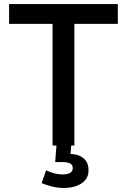

<svg xmlns="http://www.w3.org/2000/svg" viewBox="-20 -720 628 950"><path d="M240 0V-602H25V-700H563V-602H348V0ZM296 210Q265 210 236 202.5Q207 195 186 186L208 123Q226 131 246.5 137Q267 143 292 143Q313 143 326.5 135.5Q340 128 340 112Q340 96 327.5 89Q315 82 290 82H253L261 -21H334L329 42Q367 42 392.5 62.5Q418 83 418 123Q418 153 400.5 172.5Q383 192 355.5 201Q328 210 296 210Z"/></svg>

Font: Space Grotesk Medium
Style: Regular
Weight: 500
Designer: Florian Karsten
Foundry: Florian Karsten
Version: Version 2.000